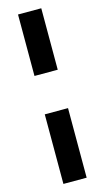

<svg xmlns="http://www.w3.org/2000/svg" viewBox="-141 -745 562 1029"><g transform="rotate(-15 139.5 -230.0)"><path d="M75 -359V-700H204V-359ZM204 -146V240H75V-146Z"/></g></svg>

Font: Tilda Sans Extra Bold
Style: Regular
Weight: 800
Designer: ParaType Ltd
Foundry: ParaType Ltd
Version: Version 1.009